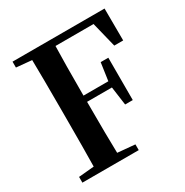

<svg xmlns="http://www.w3.org/2000/svg" viewBox="-170 -881 985 1020"><g transform="rotate(-30 323.0 -371.0)"><path d="M517.6 -700.2H284.2Q281.2 -602.5 281.2 -397.5H433.6L449.2 -505.9H496.1V-246.1H449.2L433.6 -359.4H281.2Q281.2 -144.5 284.2 -44.9L390.6 -35.2V0H44.9V-35.2L139.6 -43.9Q141.6 -142.6 141.6 -345.7V-394.5Q141.6 -596.7 139.6 -697.3L44.9 -706.1V-742.2H609.4L610.4 -545.9H555.7Z"/></g></svg>

Font: Bpmf Zihi Serif Bold
Style: Bold
Weight: 700
Foundry: But Ko
Version: Version 1.320